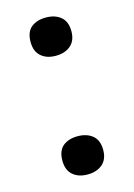

<svg xmlns="http://www.w3.org/2000/svg" viewBox="-91 -595 452 650"><g transform="rotate(-15 135.0 -270.0)"><path d="M135 5Q103 5 83.5 -12Q64 -29 64 -62Q64 -97 83.5 -113Q103 -129 135 -129Q167 -129 187 -112.5Q207 -96 207 -62Q207 -29 187 -12Q167 5 135 5ZM135 -411Q103 -411 83.5 -428Q64 -445 64 -478Q64 -513 83.5 -529Q103 -545 135 -545Q167 -545 187 -528.5Q207 -512 207 -478Q207 -445 187 -428Q167 -411 135 -411Z"/></g></svg>

Font: Encode Sans Wide
Style: Medium
Weight: 500
Designer: Pablo Impallari, Andres Torresi
Foundry: Pablo Impallari, Andres Torresi
Version: Version 1.000; ttfautohint (v1.00) -l 8 -r 50 -G 200 -x 14 -